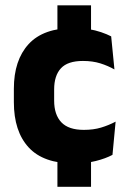

<svg xmlns="http://www.w3.org/2000/svg" viewBox="-20 -612 487 734"><path d="M328 -591.5V-429.5H199.5V-591.5ZM328 -68.5V102H199.5V-68.5ZM263 13Q146 13 89.5 -48.5Q33 -110 33 -221.5V-272.5Q33 -382 89.5 -443.5Q146 -505 262.5 -505Q292.5 -505 318.5 -500.8Q344.5 -496.5 366.5 -489Q388.5 -481.5 405 -473L417.5 -346.5Q393 -360.5 363.5 -369.8Q334 -379 297 -379Q239 -379 213 -351Q187 -323 187 -270V-227.5Q187 -173.5 214.5 -144.5Q242 -115.5 300.5 -115.5Q337 -115.5 366.2 -124.2Q395.5 -133 422 -147L410 -20Q384 -6 346 3.5Q308 13 263 13Z"/></svg>

Font: Anek Malayalam
Style: Bold
Weight: 700
Version: Version 1.003